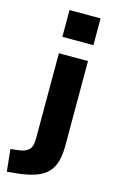

<svg xmlns="http://www.w3.org/2000/svg" viewBox="-193 -799 628 1045"><g transform="rotate(15 121.0 -276.0)"><path d="M62 -594V-745H237V-594ZM-40 193 -53 69 -5 63Q30 59 48.5 41Q67 23 67 -20V-503H231V-24Q231 25 220.5 62.5Q210 100 186 125.5Q162 151 120.5 166Q79 181 16 188Z"/></g></svg>

Font: Nunito Sans 7pt ExtraBold
Style: Regular
Weight: 800
Designer: Vernon Adams
Foundry: Vernon Adams
Version: Version 3.101;gftools[0.9.27]